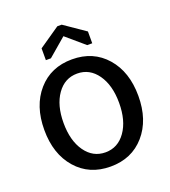

<svg xmlns="http://www.w3.org/2000/svg" viewBox="-121 -730 732 825"><g transform="rotate(-20 245.0 -317.5)"><path d="M255 -640 351 -574V-520H328L245 -591L162 -520H139V-574L235 -640ZM153 -370.5Q118 -321 118 -240Q118 -159 153 -109.5Q188 -60 245 -60Q302 -60 337 -109.5Q372 -159 372 -240Q372 -321 337 -370.5Q302 -420 245 -420Q188 -420 153 -370.5ZM89 -62.5Q30 -130 30 -240Q30 -350 89 -417.5Q148 -485 245 -485Q342 -485 401 -417.5Q460 -350 460 -240Q460 -130 401 -62.5Q342 5 245 5Q148 5 89 -62.5Z"/></g></svg>

Font: Glametrix
Style: Bold
Weight: 700
Designer: gluk
Foundry: gluk
Version: Version 0.40